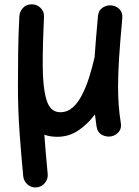

<svg xmlns="http://www.w3.org/2000/svg" viewBox="-20 -563 629 867"><path d="M532.2 -480Q522.5 -375.5 517.8 -302.2Q513.2 -229 513.2 -172.9Q513.2 -126.5 516.1 -87.4Q519 -48.3 525.4 -8.8Q529.8 16.6 516.8 32Q503.9 47.4 484.9 52.2Q463.4 57.1 442.1 46.9Q420.9 36.6 416 8.8Q411.6 -19.5 408.7 -46.4Q376 -2.4 333.7 26.1Q291.5 54.7 238.8 54.7Q207 54.7 180.2 45.4Q183.6 91.8 187.5 136.7Q191.4 181.6 195.3 222.2Q197.8 244.6 183.1 262.7Q168.5 280.8 145.5 283.2Q123 285.6 105.2 270.8Q87.4 255.9 85 233.4Q76.2 144.5 68.6 39.1Q61 -66.4 61 -169.4Q61 -247.1 62 -327.1Q63 -407.2 67.4 -489.3Q68.4 -510.3 83.3 -526.9Q98.1 -543.5 124 -543.5Q147 -543.5 163.3 -527.1Q179.7 -510.7 178.7 -489.3Q175.8 -427.2 174.3 -373.5Q172.9 -319.8 172.9 -268.1Q172.9 -170.9 189.5 -113.5Q206.1 -56.2 252.4 -56.2Q283.7 -56.2 307.9 -77.4Q332 -98.6 350.3 -134.3Q368.7 -169.9 382.6 -213.9Q396.5 -257.8 406.7 -303.2L407.2 -304.7Q409.7 -344.7 413.6 -390.6Q417.5 -436.5 422.4 -490.2Q424.8 -516.6 443.8 -528.8Q462.9 -541 483.9 -538.6Q503.9 -536.6 519.3 -521.7Q534.7 -506.8 532.2 -480Z"/></svg>

Font: Mikhak-DS2-FD SemiBold
Style: Regular
Weight: 600
Designer: Amin Abedi
Version: Version 3.2